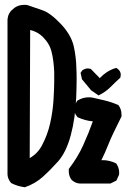

<svg xmlns="http://www.w3.org/2000/svg" viewBox="-20 -787 540 811"><path d="M11.7 -693.4Q11.7 -696.3 11.7 -702.6Q11.7 -709 14.6 -719.7Q17.6 -730.5 26.4 -741.2L41 -753.9Q58.6 -766.6 83 -766.6Q94.7 -766.6 98.6 -764.6Q127.9 -754.9 158.2 -744.1Q191.4 -733.4 235.4 -687.5Q279.3 -641.6 291 -593.8Q301.8 -546.9 302.7 -496.1Q303.7 -480.5 303.7 -451.2Q303.7 -421.9 301.8 -374Q297.9 -286.1 278.8 -215.3Q259.8 -144.5 225.6 -105.5Q192.4 -68.4 160.2 -39.6Q127.9 -10.7 85 3.9Q53.7 0 27.3 -13.7Q12.7 -30.3 11.7 -49.8ZM270.5 -63.5Q270.5 -66.4 270.5 -73.2Q308.6 -123 331.5 -173.8Q354.5 -224.6 372.1 -274.4Q338.9 -277.3 307.6 -292Q298.8 -301.8 296.4 -311Q293.9 -320.3 293.9 -326.2Q293.9 -332 293.9 -337.9L305.7 -361.3Q329.1 -376 354.5 -376Q365.2 -376 374 -374Q399.4 -368.2 419.9 -363.3Q453.1 -355.5 480.5 -342.8Q493.2 -325.2 493.2 -303.7Q493.2 -300.8 493.2 -294.9Q453.1 -215.8 438.5 -178.7Q423.8 -141.6 408.2 -110.4Q410.2 -110.4 418.5 -110.4Q426.8 -110.4 440.9 -107.4Q455.1 -104.5 470.7 -96.7Q483.4 -79.1 483.4 -57.6Q483.4 -49.8 482.4 -47.9L471.7 -24.4L446.3 -11.7H317.4Q298.8 -12.7 283.2 -26.4Q270.5 -42 270.5 -63.5ZM158.2 -174.8Q180.7 -216.8 191.9 -266.6Q203.1 -316.4 206.1 -366.2Q209 -416 209 -441.9Q209 -467.8 209 -482.4Q207 -531.2 198.2 -566.4Q190.4 -601.6 161.1 -630.9Q138.7 -653.3 107.4 -660.2L105.5 -119.1Q140.6 -139.6 158.2 -174.8ZM351.6 -498Q355.5 -498 363.3 -496.1L401.4 -457Q429.7 -487.3 466.8 -499L471.7 -500L475.6 -497.1L480.5 -493.2Q490.2 -483.4 490.2 -470.7Q490.2 -466.8 488.3 -459Q466.8 -439.5 446.8 -419.4Q426.8 -399.4 401.4 -386.7L396.5 -383.8L365.2 -405.3L326.2 -452.1L320.3 -479.5L328.1 -490.2Q339.8 -498 351.6 -498Z"/></svg>

Font: JasonHandwriting2
Style: SemiBold
Weight: 600
Version: Version 1.04.7